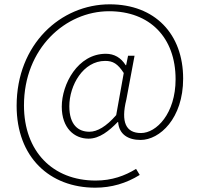

<svg xmlns="http://www.w3.org/2000/svg" viewBox="-20 -712 925 889"><path d="M421 157C496 157 564 137 627 98L610 70C558 102 498 124 423 124C224 124 91 -11 91 -224C91 -488 283 -660 485 -660C673 -660 793 -539 793 -345C793 -186 704 -96 633 -96C563 -96 539 -146 565 -251L603 -454H573L564 -410H562C540 -445 509 -463 470 -463C340 -463 266 -322 266 -218C266 -119 324 -70 390 -70C441 -70 485 -106 525 -147H527C531 -90 573 -64 631 -64C719 -64 828 -163 828 -348C828 -555 697 -692 488 -692C261 -692 57 -507 57 -222C57 16 210 157 421 157ZM394 -102C343 -102 301 -133 301 -220C301 -317 365 -430 467 -430C503 -430 525 -417 553 -374L518 -179C472 -126 430 -102 394 -102Z"/></svg>

Font: Source Han Sans JP VF
Style: Regular
Weight: 250
Designer: Ryoko NISHIZUKA 西塚涼子 (kana, bopomofo & ideographs); Paul D. Hunt (Latin, Greek & Cyrillic); Sandoll Communications 산돌커뮤니
Foundry: Adobe
Version: Version 2.004;hotconv 1.0.118;makeotfexe 2.5.65603